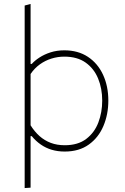

<svg xmlns="http://www.w3.org/2000/svg" viewBox="-20 -759 631 973"><path d="M105 194Q105 137.5 105 84.5Q105 31.5 105 -29V-494Q105 -558 105 -617.2Q105 -676.5 105 -731L135 -739Q135 -678.5 135 -618.2Q135 -558 135 -494V-435H141Q155.5 -451.5 180 -467.5Q204.5 -483.5 236.5 -493.8Q268.5 -504 306 -504Q375.5 -504 425.5 -471Q475.5 -438 502.2 -380.2Q529 -322.5 529 -249Q529 -179.5 504.2 -120.8Q479.5 -62 430.2 -26.5Q381 9 308 9Q272.5 9 242.2 0Q212 -9 186.8 -26.5Q161.5 -44 141 -69H135V-29Q135 31.5 135 83.5Q135 135.5 135 192ZM308 -23Q375 -23 417 -55Q459 -87 478.5 -138.5Q498 -190 498 -249Q498 -310.5 477.2 -361Q456.5 -411.5 414 -441.8Q371.5 -472 306 -472Q272.5 -472 241 -462.2Q209.5 -452.5 182.2 -433Q155 -413.5 135 -384V-124Q155 -92 180.2 -69.5Q205.5 -47 237.2 -35Q269 -23 308 -23Z"/></svg>

Font: Commissioner Thin Thin
Style: Regular
Weight: 250
Version: Version 1.000